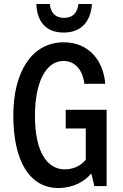

<svg xmlns="http://www.w3.org/2000/svg" viewBox="-20 -937 622 967"><path d="M301 -773C386 -773 437 -825 443 -917H375C370 -871 345 -847 303 -847C259 -847 235 -872 231 -917H163C167 -824 214 -773 301 -773ZM311 -384V-290H412V-133C385 -98 343 -84 306 -84C217 -84 156 -173 156 -353C156 -525 212 -630 300 -630C363 -630 398 -577 405 -515H510C501 -630 429 -724 301 -724C142 -724 47 -577 47 -356C47 -121 132 10 274 10C351 10 409 -26 436 -60H441L455 0H517V-384Z"/></svg>

Font: Kathrein 67 Medium Condensed
Style: Regular
Weight: 500
Width: 3
Designer: Lazydogs Typefoundry, based on Open Sans by Ascender Corporation
Foundry: Lazydogs Typefoundry
Version: Version 1.003;PS 001.003;hotconv 1.0.88;makeotf.lib2.5.64775